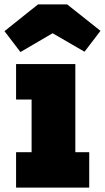

<svg xmlns="http://www.w3.org/2000/svg" viewBox="-38 -858 479 878"><path d="M306.5 -162H370V0H35.5V-162H106.5V-403H35.5V-565H306.5ZM269 -838 421.5 -717 348.5 -621.5 202.5 -706 55.5 -620 -17.5 -715.5 136 -838Z"/></svg>

Font: Hepta Slab ExtraLight ExtraBold
Style: Regular
Weight: 800
Version: Version 1.102